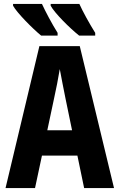

<svg xmlns="http://www.w3.org/2000/svg" viewBox="-20 -950 603 970"><path d="M380 -770H461V-784C431 -832 398 -892 381 -930H236V-921C256 -884 331 -809 380 -770ZM188 -770H271V-784C241 -832 210 -891 192 -930H46V-921C66 -885 144 -806 188 -770ZM8 0H157L192 -164H371L405 0H556L383 -717H179ZM253 -452C263 -497 275 -557 282 -601C290 -557 302 -497 311 -452L344 -292H219Z"/></svg>

Font: Noto Sans Mono SemiCondensed ExtraBold
Style: Regular
Weight: 800
Width: 4
Designer: Monotype Design Team
Foundry: Monotype Imaging Inc.
Version: Version 2.014